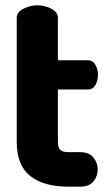

<svg xmlns="http://www.w3.org/2000/svg" viewBox="-20 -703 404 723"><path d="M239 0Q144 0 93.5 -40.5Q43 -81 43 -169V-636Q43 -657 68 -670Q93 -683 120 -683Q149 -683 173.5 -670Q198 -657 198 -636V-476H311Q330 -476 339.5 -458.5Q349 -441 349 -421Q349 -400 339.5 -383Q330 -366 311 -366H198V-169Q198 -147 207 -138.5Q216 -130 239 -130H282Q316 -130 332 -109.5Q348 -89 348 -65Q348 -40 332 -20Q316 0 282 0Z"/></svg>

Font: Dosis ExtraLight ExtraBold
Style: Regular
Weight: 800
Version: Version 3.001; ttfautohint (v1.8.2)